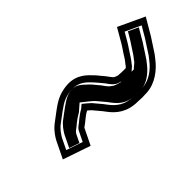

<svg xmlns="http://www.w3.org/2000/svg" viewBox="-18 -677 728 728"><g transform="rotate(-45 346.0 -313.5)"><path d="M444.9 -315C444.2 -315 443.9 -315.3 444 -316C435.9 -323 431.3 -332.4 424 -341L410.5 -357C405 -364.3 398.8 -371.3 391.9 -378C367.7 -404.4 336.3 -428.7 279.2 -418C237.9 -411.1 211.5 -387.7 182 -366L166.1 -354C145.4 -339.6 126.1 -315.2 114.9 -290L86.7 -232L197.7 -194L228.9 -258C229 -258.7 229.4 -259.3 230.2 -260C247 -270.8 262.5 -287.3 281 -297C281.7 -297 282.4 -297.3 283.2 -298C287.3 -294.7 291.4 -291 295.5 -287L323.2 -254C326 -250.7 328.8 -247 331.5 -243C353.8 -212.9 386.2 -186 442.5 -186C450.4 -185.3 458.3 -185 466.3 -185C475 -185 483.7 -185.3 492.5 -186C538.9 -189.1 577.8 -220.1 601.8 -251L614.3 -267C619.5 -274.3 625.2 -283 631.4 -293C641.2 -309.3 650.8 -321 659.4 -337L692.2 -393L587 -442L554 -385C545.1 -369.9 535.2 -357.5 526.2 -342C518.1 -328.6 512 -323.6 504.4 -312L499.8 -308H485.8C479.1 -308 472.8 -308.3 466.9 -309H460.9C454.8 -310.8 449.6 -312.4 444.9 -315ZM447.5 -211H446.4C399.1 -211 372.8 -232.9 353 -259.4C349.2 -264.9 347.1 -267.7 343.7 -271.7L315.4 -305.4C310.7 -310 305.9 -314.4 301 -318.3L285.7 -330.7L271.5 -318.4C245.9 -304.6 231.1 -288.2 218.9 -280.3C215.9 -278.5 210.2 -272.5 207.9 -269L186.7 -225.5L120.8 -248L137.7 -282.7C147.2 -304.2 163 -323.6 178.9 -334.7L195.1 -346.9C226.4 -369.9 246.7 -387.8 279.8 -393.4C326.5 -402.1 349.3 -384.3 372 -359.7C378.2 -352.9 384.5 -346.7 389.7 -339.7L403.5 -323.3C408.2 -317.8 412.6 -309.1 421.9 -299.7L432.5 -291.4C440.1 -287.7 446.3 -286.1 453.5 -284H461.6C469.7 -283.2 474.6 -283 481.8 -283H506.2L522.6 -297.2C530 -308.4 535.7 -312.4 547.5 -332C555.5 -345.6 565 -357.5 575.4 -375.2L595 -409L657.4 -380L637.6 -346.3C630.6 -333.2 621.4 -321.7 610.3 -303.4C604.8 -294.6 598.3 -284.7 594.7 -279.6L582.6 -264.2C561.9 -237.4 530.3 -213.3 494.6 -210.9C486.2 -210.3 478.4 -210 470.3 -210C462.6 -210 454.9 -210.4 447.5 -211ZM470.3 -210C477.5 -210 483.9 -210.2 491.8 -210.8C511.7 -212.2 543.1 -230.6 565.9 -260L578.1 -275.6C582.7 -282.2 588.3 -290.7 594 -299.8C604.9 -317.9 613.7 -328.4 621.5 -343.1L644.7 -382.5L604.7 -401.1L591.6 -378.6C581.6 -361.5 572 -349.5 563.7 -335.4C552.8 -317.3 546.8 -312.7 539.4 -301.5L518 -283H481.8C474.2 -283 467.5 -283.3 459.8 -284H448.3C438 -287.1 431.1 -288.4 419.6 -294L406.8 -303.7C396.9 -313.5 392.7 -322.2 388 -327.8L374.2 -344.2C368.5 -351.7 363.8 -356.9 357.5 -363C331 -388.4 317.9 -399.8 286.6 -394C263.7 -390.1 245.4 -376 211.8 -351.1L195.5 -338.8C180.7 -328.5 163.6 -308.1 153.5 -285.3L134.1 -245.5L175.1 -231.4C180 -241.4 184.3 -250.5 190.3 -262.8C189.6 -262.4 196 -272.2 200.3 -275C213.3 -283.3 226.3 -298.7 255.1 -314.4L284.4 -339.8L315.9 -314.5C321.1 -310.3 326 -305.8 330.8 -301L359.2 -267.3C362.6 -263.3 365.2 -259.9 368.5 -254.9C389.4 -227 413.8 -211 446.4 -211H449.1C455.9 -210.4 463.2 -210 470.3 -210Z"/></g></svg>

Font: Tape
Style: Regular
Weight: 500
Foundry: Cannot Into Space Fonts
Version: Version 0.97